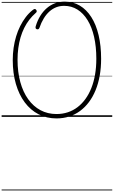

<svg xmlns="http://www.w3.org/2000/svg" viewBox="-20 -1439 1402 2364"><path d="M676 19Q554 19 455 -32Q356 -83 285 -178Q214 -273 175.5 -405.5Q137 -538 137 -700Q137 -777 147.5 -850Q158 -923 178.5 -991Q199 -1059 229 -1118.5Q259 -1178 297 -1228Q335 -1278 382 -1315Q397 -1327 407 -1328.5Q417 -1330 426 -1317Q434 -1307 432 -1297Q430 -1287 418 -1278Q376 -1241 340.5 -1195Q305 -1149 278 -1094.5Q251 -1040 233 -978.5Q215 -917 205.5 -848Q196 -779 196 -704Q196 -552 230 -428.5Q264 -305 327.5 -217Q391 -129 479 -82Q567 -35 676 -35Q750 -35 815 -56.5Q880 -78 934.5 -119.5Q989 -161 1032 -220.5Q1075 -280 1105 -355.5Q1135 -431 1150.5 -521.5Q1166 -612 1166 -715Q1166 -865 1138.5 -985Q1111 -1105 1058.5 -1190.5Q1006 -1276 933 -1321.5Q860 -1367 769 -1367Q717 -1367 672 -1349.5Q627 -1332 588.5 -1297.5Q550 -1263 519 -1212.5Q488 -1162 465 -1095Q459 -1082 450.5 -1079Q442 -1076 431 -1080Q421 -1084 418.5 -1093.5Q416 -1103 420 -1117Q442 -1189 476.5 -1244.5Q511 -1300 557 -1339.5Q603 -1379 658.5 -1399Q714 -1419 777 -1419Q880 -1419 962.5 -1370Q1045 -1321 1104 -1229Q1163 -1137 1194 -1006.5Q1225 -876 1225 -715Q1225 -604 1207.5 -506.5Q1190 -409 1156.5 -327.5Q1123 -246 1075 -182Q1027 -118 966 -73Q905 -28 832 -4.5Q759 19 676 19ZM0 895H1362V905H0ZM0 -20H1362V0H0ZM0 -505H1362V-500H0ZM0 -1415H1362V-1405H0Z"/></svg>

Font: Playwrite BE WAL Guides
Style: Regular
Weight: 400
Designer: Veronika Burian, José Scaglione
Foundry: TypeTogether
Version: Version 1.003